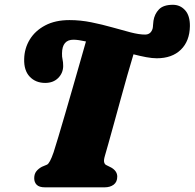

<svg xmlns="http://www.w3.org/2000/svg" viewBox="-20 -802 833 822"><path d="M429 -134.5Q423.5 -116 426 -107Q428.5 -98 435.5 -95L456.5 -84.5Q482 -69.5 482 -46Q482 -23 466.8 -11.5Q451.5 0 428 0H172.5Q148 0 137.2 -10.8Q126.5 -21.5 126.5 -39Q126.5 -57 135.5 -68.5Q144.5 -80 159.5 -88L181 -97Q193 -102 209.5 -150Q217 -173 230 -216.5Q243 -260 259 -314.8Q275 -369.5 291.5 -427Q308 -484.5 322.8 -536.2Q337.5 -588 348 -624.5Q332 -628 318.5 -630Q305 -632 294.5 -632Q246 -632 245.5 -573.5Q245 -559 247.8 -547.5Q250.5 -536 250.5 -519Q250 -489 229 -468Q208 -447 173.5 -447Q132.5 -447 107.2 -473.8Q82 -500.5 83.5 -549.5Q84.5 -595 107.5 -632.8Q130.5 -670.5 173.5 -693.2Q216.5 -716 277.5 -716Q324.5 -716 371.2 -706.5Q418 -697 461 -684.8Q504 -672.5 540 -663.2Q576 -654 601 -654Q626 -654 633.5 -680Q635 -687 635.2 -694.8Q635.5 -702.5 637 -713Q641.5 -742 660.5 -761.8Q679.5 -781.5 720 -781.5Q751.5 -781.5 772.5 -758.2Q793.5 -735 793 -690Q792 -626 754.2 -589.2Q716.5 -552.5 651 -552.5Q632 -552.5 606.2 -557.2Q580.5 -562 551.5 -569.5Q539.5 -530.5 525.2 -480Q511 -429.5 496.2 -376Q481.5 -322.5 468 -273.5Q454.5 -224.5 444.2 -187.8Q434 -151 429 -134.5Z"/></svg>

Font: Fraunces 9pt S050 Black
Style: Italic
Weight: 900
Italic angle: -16°
Version: Version 1.000; ttfautohint (v1.8.3)